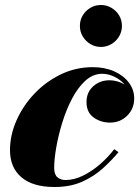

<svg xmlns="http://www.w3.org/2000/svg" viewBox="-20 -739 558 769"><path d="M300 -635.4Q300 -658.5 311.4 -677.4Q322.8 -696.3 341.8 -707.6Q360.9 -719 384 -719Q407.1 -719 426.4 -707.6Q445.6 -696.3 457 -677.4Q468.4 -658.5 468.4 -635.4Q468.4 -612.3 457 -593.2Q445.6 -574.1 426.4 -562.6Q407.1 -551 384 -551Q360.9 -551 341.8 -562.6Q322.8 -574.1 311.4 -593.2Q300 -612.3 300 -635.4ZM454.5 -129.5Q427.5 -97 392 -64.8Q356.5 -32.5 309 -11.2Q261.5 10 198.5 10Q111.5 10 65.8 -29Q20 -68 20 -137.5Q20 -197.5 46 -256.5Q72 -315.5 117.8 -363.8Q163.5 -412 223.5 -441Q283.5 -470 351.5 -470Q400 -470 437.5 -453.2Q475 -436.5 496.2 -408Q517.5 -379.5 517.5 -345Q517.5 -303.5 489.5 -275.8Q461.5 -248 421 -248Q383.5 -248 355 -268.5Q326.5 -289 326.5 -330Q326.5 -369.5 353.5 -393.5Q380.5 -417.5 418.5 -417.5Q450 -417.5 479 -400.5Q462 -420.5 437.5 -432Q413 -443.5 389.5 -443.5Q352.5 -443.5 322 -415.8Q291.5 -388 268.2 -343.2Q245 -298.5 229.2 -247.2Q213.5 -196 205.2 -148Q197 -100 197 -66.5Q197 -40 210 -29Q223 -18 242.5 -18Q277.5 -18 313.5 -36Q349.5 -54 381.8 -82.2Q414 -110.5 437.5 -141.5Z"/></svg>

Font: Bodoni* 11pt Fatface
Style: Italic
Weight: 900
Italic angle: -13°
Version: Version 2.3